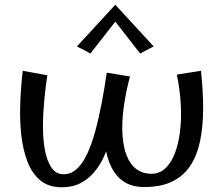

<svg xmlns="http://www.w3.org/2000/svg" viewBox="-20 -772 944 811"><path d="M589 18Q540 18 506 -3Q472 -24 451.5 -64Q431 -104 423 -162.5Q415 -221 417.5 -297Q420 -373 431 -465L529 -449Q510 -377 502 -314Q494 -251 497.5 -200.5Q501 -150 515.5 -113.5Q530 -77 556.5 -57.5Q583 -38 620 -38Q654 -38 678.5 -61Q703 -84 718.5 -124Q734 -164 740.5 -217.5Q747 -271 743.5 -332Q740 -393 727 -457L829 -473Q838 -388 838 -313.5Q838 -239 825.5 -178Q813 -117 784.5 -73Q756 -29 708 -5.5Q660 18 589 18ZM241 19Q186 19 151 -9.5Q116 -38 96.5 -88Q77 -138 70 -201Q63 -264 65.5 -334Q68 -404 76 -473L180 -454Q173 -409 167.5 -353.5Q162 -298 161.5 -242Q161 -186 169.5 -139.5Q178 -93 197 -64.5Q216 -36 249 -36Q280 -36 304.5 -58.5Q329 -81 348 -121.5Q367 -162 382 -216.5Q397 -271 409 -334Q421 -397 431 -465L454 -225Q450 -205 442 -174.5Q434 -144 419 -110.5Q404 -77 380 -47.5Q356 -18 322 0.5Q288 19 241 19ZM362 -546 305 -576 467 -752 479 -696ZM572 -546 455 -696 467 -752 629 -576Z"/></svg>

Font: Marhey Light
Style: Regular
Weight: 300
Designer: Nur Syamsi & Bustanul Arifin
Foundry: Namelatype
Version: Version 1.000